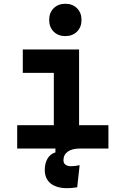

<svg xmlns="http://www.w3.org/2000/svg" viewBox="-20 -776 626 1003"><path d="M331.1 207Q274.9 207 244.4 182.1Q213.9 157.2 213.9 111.8Q213.9 76.7 228.3 52.5Q242.7 28.3 269.5 20V-14.6L395 -15.6L396.5 0Q356.4 0 334 16.1Q311.5 32.2 311.5 61.5Q311.5 76.7 322.3 84.5Q333 92.3 352.1 92.3Q370.6 92.3 396 86.9L383.3 202.6Q369.6 204.6 356 205.8Q342.3 207 331.1 207ZM261.2 0V-488.3H393.1V0ZM69.8 0V-122.1H271V0ZM383.3 0V-122.1H546.4V0ZM99.1 -395.5V-517.6H393.1V-395.5ZM321.3 -587.4Q283.7 -587.4 260.3 -610.8Q236.8 -634.3 236.8 -671.9Q236.8 -709.5 260.3 -732.9Q283.7 -756.3 321.3 -756.3Q358.9 -756.3 382.3 -732.9Q405.8 -709.5 405.8 -671.9Q405.8 -634.3 382.3 -610.8Q358.9 -587.4 321.3 -587.4Z"/></svg>

Font: Cascadia Code PL
Style: Regular
Weight: 400
Monospace: yes
Designer: Aaron Bell
Foundry: Saja Typeworks
Version: Version 2102.003